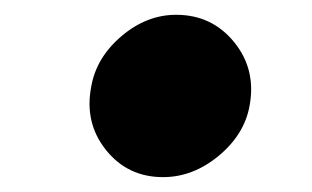

<svg xmlns="http://www.w3.org/2000/svg" viewBox="-20 -513 417 257"><path d="M215.8 -493.2Q263.7 -493.2 293.5 -456.5Q323.2 -419.9 314 -371.1Q307.1 -333 272.7 -304.4Q238.3 -275.9 198.2 -275.9Q150.9 -275.9 121.8 -312.3Q92.8 -348.6 102.1 -397Q108.9 -436 142.6 -464.6Q176.3 -493.2 215.8 -493.2Z"/></svg>

Font: Stilu Bold
Style: Italic
Weight: 700
Italic angle: -10°
Designer: Genilson Lima Santos
Foundry: Genilson Lima Santos
Version: Version 1.200;PS 001.200;hotconv 1.0.88;makeotf.lib2.5.64775